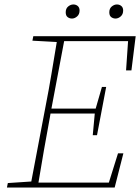

<svg xmlns="http://www.w3.org/2000/svg" viewBox="-20 -839 627 859"><path d="M125 -657 129 -677H587L568 -524H544L553 -655H267L210 -353H408L436 -450H455L414 -234H395L404 -331H206L203 -313Q176 -168 152 -22H467L508 -153H532L493 0H11L15 -20L120 -27L184 -364Q198 -435 210 -507Q222 -579 234 -651ZM302 -756Q291 -756 282.5 -762.5Q274 -769 274 -784Q274 -801 285 -810Q296 -819 308 -819Q320 -819 328 -812Q336 -805 336 -792Q336 -775 325 -765.5Q314 -756 302 -756ZM497 -756Q486 -756 477.5 -762.5Q469 -769 469 -784Q469 -801 480 -810Q491 -819 503 -819Q515 -819 523 -812Q531 -805 531 -792Q531 -775 520 -765.5Q509 -756 497 -756Z"/></svg>

Font: Source Serif Pro ExtraLight
Style: Italic
Weight: 200
Italic angle: -12°
Designer: Frank Grießhammer
Foundry: Adobe Systems Incorporated
Version: Version 3.001;hotconv 1.0.111;makeotfexe 2.5.65597